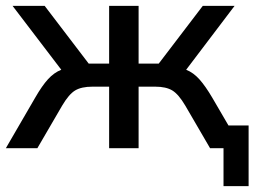

<svg xmlns="http://www.w3.org/2000/svg" viewBox="-22 -508 890 658"><path d="M-2 0 99 -174Q122 -214 142.5 -236.5Q163 -259 188 -269L21 -488H131L282 -290H352V-488H453V-290H522L673 -488H782L616 -269Q641 -259 661.5 -236Q682 -213 705 -174L761 -78H830V130H744V0H698L613 -146Q590 -185 568.5 -198Q547 -211 510 -211H453V0H352V-211H295Q257 -211 235.5 -198Q214 -185 191 -146L106 0Z"/></svg>

Font: Nunito Sans SemiBold
Style: Regular
Weight: 600
Designer: Vernon Adams
Foundry: Vernon Adams
Version: Version 3.101; ttfautohint (v1.8.4.7-5d5b);gftools[0.9.27]